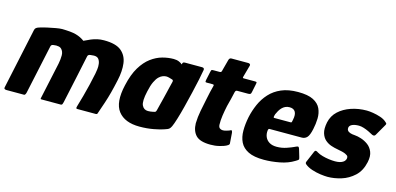

<svg xmlns="http://www.w3.org/2000/svg" viewBox="-66 -908 2572 1247"><g transform="rotate(15 1220.0 -285.0)"><path d="M500 -363Q493 -363 476.5 -361Q460 -359 458 -347L456 -338Q441 -265 426.5 -198.5Q412 -132 402 -84.5Q392 -37 388 -20Q387 -14 384 -7Q381 0 373 0H243Q236 0 238 -7L291 -253Q297 -283 297 -309.5Q297 -336 281 -352Q274 -359 264.5 -361Q255 -363 246 -363Q239 -363 225.5 -361Q212 -359 210 -346L140 -20Q139 -14 135.5 -7Q132 0 127 0H7Q3 0 -3 -2.5Q-9 -5 -7 -15L80 -422Q82 -432 88.5 -437.5Q95 -443 108 -447Q130 -454 159 -460.5Q188 -467 214 -471.5Q240 -476 251 -476Q316 -476 349.5 -466.5Q383 -457 408 -438Q432 -450 452.5 -458.5Q473 -467 493.5 -471.5Q514 -476 538 -476Q618 -476 654.5 -445.5Q691 -415 697.5 -364Q704 -313 690 -250Q679 -199 669 -161Q659 -123 647 -87Q635 -51 619 -5Q617 0 609 0H485Q478 0 477 -4Q476 -8 480 -21Q490 -54 500.5 -92.5Q511 -131 521 -172.5Q531 -214 539 -254Q541 -265 543.5 -283Q546 -301 543.5 -319.5Q541 -338 531.5 -350.5Q522 -363 500 -363Z M904 6Q804 6 760 -51Q716 -108 744 -229Q761 -305 790 -353Q819 -401 855.5 -428Q892 -455 930.5 -465.5Q969 -476 1006 -476Q1027 -476 1043 -469Q1059 -462 1064 -455L1066 -461Q1069 -469 1073 -470.5Q1077 -472 1085 -472H1197Q1213 -472 1212 -458Q1208 -433 1199 -390Q1190 -347 1178 -296.5Q1166 -246 1153.5 -196.5Q1141 -147 1129 -108Q1117 -69 1109 -52Q1103 -39 1095.5 -32.5Q1088 -26 1062 -18Q1043 -11 999 -2.5Q955 6 904 6ZM931 -106Q940 -106 948 -107Q956 -108 963 -109.5Q970 -111 974 -112Q979 -113 981.5 -116Q984 -119 986 -126Q991 -147 996.5 -168Q1002 -189 1007 -209.5Q1012 -230 1017 -250.5Q1022 -271 1026.5 -290.5Q1031 -310 1036 -329Q1038 -336 1036 -340Q1034 -344 1029 -345Q1022 -347 1010.5 -350.5Q999 -354 989 -354Q979 -354 966 -349.5Q953 -345 940 -332.5Q927 -320 915 -295Q903 -270 894 -228Q878 -158 890.5 -132Q903 -106 931 -106Z M1379 0Q1309 0 1281 -29Q1253 -58 1252 -110Q1253 -152 1261.5 -195.5Q1270 -239 1279 -282Q1285 -310 1289 -329Q1293 -348 1300 -373Q1303 -383 1293 -383H1255Q1246 -383 1244 -385Q1242 -387 1244 -399L1256 -455Q1259 -469 1262 -470.5Q1265 -472 1277 -472H1316Q1324 -472 1326.5 -476.5Q1329 -481 1331 -491L1350 -562Q1354 -576 1367 -576H1481Q1487 -576 1491.5 -572Q1496 -568 1494 -562L1474 -490Q1470 -477 1471 -474.5Q1472 -472 1478 -472H1551Q1563 -472 1564.5 -469.5Q1566 -467 1563 -453L1552 -400Q1550 -389 1545.5 -386Q1541 -383 1530 -383H1458Q1451 -383 1448 -379.5Q1445 -376 1443 -368Q1438 -345 1432 -320.5Q1426 -296 1419 -270Q1412 -237 1407 -203.5Q1402 -170 1403 -140Q1404 -124 1412.5 -117.5Q1421 -111 1433 -111Q1444 -111 1455 -114.5Q1466 -118 1473 -120Q1487 -128 1490 -125Q1493 -122 1495 -111L1500 -42Q1504 -28 1464 -14Q1451 -10 1437 -6.5Q1423 -3 1408.5 -1.5Q1394 0 1379 0Z M1573 -237Q1583 -283 1602 -326Q1621 -369 1652.5 -403.5Q1684 -438 1730.5 -458Q1777 -478 1842 -478Q1909 -478 1945 -459.5Q1981 -441 1995 -410.5Q2009 -380 2008 -343.5Q2007 -307 1999 -271Q1990 -228 1976 -213Q1962 -198 1941 -198H1726Q1719 -198 1718 -195.5Q1717 -193 1715 -186Q1712 -162 1720.5 -142Q1729 -122 1748.5 -110Q1768 -98 1798 -98Q1833 -98 1864.5 -109Q1896 -120 1908 -126Q1924 -134 1931.5 -135.5Q1939 -137 1944 -119L1958 -72Q1963 -58 1958.5 -53.5Q1954 -49 1940 -41Q1900 -16 1845 -5.5Q1790 5 1740 5Q1673 5 1634.5 -14Q1596 -33 1579.5 -66.5Q1563 -100 1563 -144Q1563 -188 1573 -237ZM1856 -295Q1860 -314 1859 -327.5Q1858 -341 1852.5 -350Q1847 -359 1837.5 -363.5Q1828 -368 1814 -368Q1798 -368 1785.5 -362Q1773 -356 1763.5 -346Q1754 -336 1747 -324Q1740 -312 1735 -300Q1730 -284 1730.5 -279.5Q1731 -275 1735 -275Q1762 -275 1789.5 -275Q1817 -275 1844 -275Q1851 -275 1852.5 -278.5Q1854 -282 1856 -295Z M2041 -127Q2046 -140 2053.5 -138.5Q2061 -137 2067 -132Q2082 -123 2103.5 -117Q2125 -111 2147.5 -108Q2170 -105 2189 -105Q2207 -105 2221 -108.5Q2235 -112 2245 -119.5Q2255 -127 2259 -140Q2261 -148 2258.5 -155.5Q2256 -163 2239.5 -170.5Q2223 -178 2183 -185Q2164 -188 2141.5 -195.5Q2119 -203 2100.5 -219Q2082 -235 2073.5 -263Q2065 -291 2074 -336Q2084 -382 2117.5 -413Q2151 -444 2200 -460.5Q2249 -477 2304 -477Q2321 -477 2346.5 -473Q2372 -469 2397.5 -460.5Q2423 -452 2439 -437Q2448 -430 2448 -426Q2448 -422 2443 -414L2401 -341Q2394 -327 2378 -334Q2364 -342 2347 -350Q2330 -358 2312.5 -363.5Q2295 -369 2280 -369Q2253 -369 2236 -361.5Q2219 -354 2216 -340Q2214 -329 2219.5 -320.5Q2225 -312 2238 -307.5Q2251 -303 2270 -302Q2288 -301 2313 -293Q2338 -285 2360 -269Q2382 -253 2393.5 -225Q2405 -197 2396 -155Q2383 -94 2345 -59Q2307 -24 2259.5 -9.5Q2212 5 2168 5Q2149 5 2119.5 1Q2090 -3 2061.5 -12.5Q2033 -22 2015 -37Q2006 -44 2010 -54Z"/></g></svg>

Font: Glory Thin ExtraBold
Style: Italic
Weight: 800
Italic angle: -12°
Version: Version 1.011